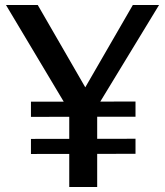

<svg xmlns="http://www.w3.org/2000/svg" viewBox="-20 -743 656 763"><path d="M366.2 -319V0H255.2V-302.2L3.8 -723H130.1L318.9 -396L507.8 -723H612ZM518.5 -279.2 103 -278.6V-338.9L518.5 -339.5ZM518.5 -131.8 103 -131.1V-191L518.5 -191.6Z"/></svg>

Font: Public Sans VF
Style: Regular
Weight: 400
Designer: Pablo Impallari, Rodrigo Fuenzalida (Modified by Dan O. Williams and USWDS)
Version: Version 1.003